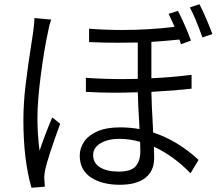

<svg xmlns="http://www.w3.org/2000/svg" viewBox="-20 -833 1040 903"><path d="M205 -679Q187 -596 171.5 -476.5Q156 -357 156 -278Q156 -201 166 -124Q194 -207 226 -281L263 -251Q206 -95 192 -33Q188 -9 188 4Q188 3 191 45L128 50Q90 -82 90 -267Q90 -346 100.5 -434.5Q111 -523 128 -630L136 -682Q142 -726 142 -748L221 -741Q211 -714 205 -679ZM979 -673 932 -657Q899 -750 873 -798L918 -813Q932 -787 949.5 -746Q967 -705 979 -673ZM542 -180Q487 -180 452.5 -159Q418 -138 418 -104Q418 -66 450.5 -46Q483 -26 539 -26Q596 -26 618 -51Q640 -76 640 -122L639 -166Q589 -180 542 -180ZM878 -642 831 -625 824 -647Q755 -640 692 -636V-465Q786 -469 881 -481V-416Q804 -407 692 -401Q693 -341 699 -239L700 -210Q814 -173 914 -81L876 -18Q798 -99 704 -143L705 -89Q705 -29 663.5 3.5Q622 36 544 36Q459 36 407 1Q355 -34 355 -101Q355 -136 375.5 -166.5Q396 -197 438.5 -215.5Q481 -234 544 -234Q590 -234 636 -226L635 -252Q629 -346 628 -399Q560 -397 522 -397Q445 -397 384 -401V-467Q470 -461 555 -461Q604 -461 628 -462V-633Q598 -632 535 -632Q468 -632 399 -635V-698Q477 -692 554 -692Q683 -692 801 -707L792 -727L773 -768L817 -782Q832 -753 850 -712Q868 -671 878 -642Z"/></svg>

Font: Sinter Normal
Style: Regular
Weight: 350
Foundry: Adobe & rsms
Version: Version 1.000